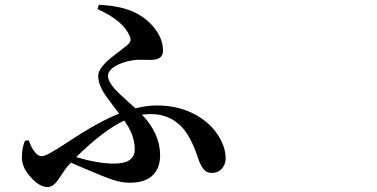

<svg xmlns="http://www.w3.org/2000/svg" viewBox="-20 -750 1540 784"><path d="M174.8 13.7Q141.6 13.7 106.4 -25.4Q69.3 -65.4 69.3 -107.4Q69.3 -145.5 82 -175.8L97.7 -176.8Q107.4 -147.5 121.6 -129.9Q135.7 -112.3 149.4 -112.3Q161.1 -112.3 182.6 -124Q205.1 -135.7 261.7 -172.9Q383.8 -253.9 466.8 -286.1Q460.9 -293.9 449.2 -308.6Q413.1 -355.5 400.4 -377Q380.9 -411.1 380.9 -439.5Q380.9 -463.9 411.1 -494.1Q428.7 -511.7 470.7 -543Q490.2 -557.6 498 -564.5Q510.7 -575.2 512.7 -584Q514.6 -591.8 508.8 -604.5Q481.4 -667 377.9 -712.9L383.8 -730.5Q476.6 -725.6 529.3 -699.7Q582 -673.8 612.3 -632.8Q645.5 -590.8 645.5 -543Q645.5 -516.6 621.1 -508.8Q606.4 -503.9 569.3 -505.9Q549.8 -505.9 541 -505.9Q500 -502.9 464.8 -487.3Q420.9 -466.8 420.9 -439.5Q420.9 -418 450.2 -384.8Q467.8 -366.2 513.7 -325.2Q526.4 -313.5 533.2 -307.6Q577.1 -319.3 622.1 -319.3Q704.1 -319.3 771.5 -285.2Q830.1 -254.9 864.3 -207Q901.4 -153.3 901.4 -104.5Q901.4 -80.1 887.7 -63.5Q872.1 -43.9 844.7 -43.9Q822.3 -43.9 809.6 -61.5Q797.9 -75.2 786.1 -112.3Q759.8 -188.5 726.6 -226.6Q675.8 -284.2 595.7 -284.2Q585 -284.2 562.5 -282.2H559.6Q633.8 -204.1 633.8 -116.2Q633.8 -62.5 602.5 -33.2Q571.3 -3.9 509.8 -3.9Q480.5 -3.9 451.2 -12.7Q432.6 -17.6 388.7 -35.2Q385.7 -36.1 384.8 -37.1Q315.4 -65.4 269.5 -85.9L260.7 -76.2Q250 -65.4 232.4 -38.1Q215.8 -11.7 206.1 -2Q191.4 13.7 174.8 13.7ZM445.3 -82Q530.3 -82 530.3 -140.6Q530.3 -198.2 487.3 -257.8Q402.3 -217.8 291 -108.4Q380.9 -82 445.3 -82Z"/></svg>

Font: Bpmf GenRyu Min B
Style: B
Weight: 700
Foundry: But Ko
Version: Version 1.320